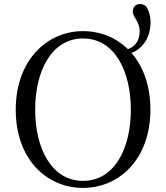

<svg xmlns="http://www.w3.org/2000/svg" viewBox="-20 -896 807 932"><path d="M383 16.1C560.9 16.1 710.1 -125.8 710.1 -363.7C710.1 -604.6 560.7 -744.9 383 -744.9C206.1 -744.9 56.4 -601.2 56.4 -363.7C56.4 -123.3 206.1 16.1 383 16.1ZM383 -18C231 -18 150.7 -175.1 150.7 -363.7C150.7 -551.9 231 -709.3 383 -709.3C535.8 -709.3 615.1 -551.9 615.1 -363.7C615.1 -175.1 535.8 -18 383 -18ZM575.6 -629.6C664.2 -636.6 710.7 -708.1 710.7 -787.4C710.7 -820.5 702.1 -845.3 688.9 -866.1C679 -873 669.9 -876.4 659.8 -876.4C637.9 -876.4 624.4 -860.1 624.4 -841.5C624.4 -810.3 658 -794 658 -743.6C658 -697.3 633.3 -659.6 575.6 -651.1Z"/></svg>

Font: Source Han Serif CN VF
Style: Regular
Weight: 250
Designer: Ryoko NISHIZUKA 西塚涼子 (kana & ideographs); Frank Grießhammer (Latin, Greek & Cyrillic); Wenlong ZHANG 张文龙 (bopomofo); San
Foundry: Adobe
Version: Version 2.002;hotconv 1.1.0;makeotfexe 2.6.0